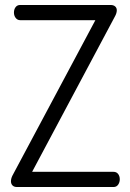

<svg xmlns="http://www.w3.org/2000/svg" viewBox="-20 -751 524 771"><path d="M461 -31Q461 -19 454.5 -9.5Q447.9 0 436 0H48Q36.6 0 30.3 -6.3Q24 -12.7 24 -23Q24 -34 30 -46L363 -670H61Q50 -670 43 -679Q36 -688 36 -700.6Q36 -713.3 42.5 -722.1Q49.1 -731 61 -731H424Q435.9 -731 442.5 -725.1Q449 -719.2 449 -709.8Q449 -698 441 -684L109 -61H436Q447.9 -61 454.5 -52.2Q461 -43.5 461 -31Z"/></svg>

Font: Dosis
Style: Regular
Weight: 400
Designer: Edgar Tolentino, Pablo Impallari, Igino Marini
Foundry: Edgar Tolentino, Pablo Impallari, Igino Marini
Version: Version 1.007;Glyphs 3.1.1 (3134)